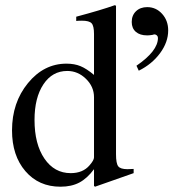

<svg xmlns="http://www.w3.org/2000/svg" viewBox="-20 -703 662 733"><path d="M509.8 -433.1 501 -452.1Q583 -508.3 583 -558.1Q583 -564 578.9 -567.9Q574.7 -571.8 568.8 -571.8Q566.9 -571.8 562 -569.8Q550.3 -567.9 542 -567.9Q514.2 -567.9 498.5 -581.5Q482.9 -595.2 482.9 -619.1Q482.9 -644.5 499.3 -660.2Q515.6 -675.8 542 -675.8Q575.7 -675.8 598.9 -650.1Q622.1 -624.5 622.1 -586.9Q622.1 -542 591.1 -500Q560.1 -458 509.8 -433.1ZM490.2 -58.1V-42L342.8 9.8L338.9 6.8V-57.1Q313 -22 283 -6.1Q252.9 9.8 210.9 9.8Q127.9 9.8 76.9 -49.6Q25.9 -108.9 25.9 -205.1Q25.9 -311.5 86.7 -385.7Q147.5 -460 233.9 -460Q264.2 -460 287.4 -450.4Q310.5 -440.9 338.9 -417V-573.2Q338.9 -604 329.8 -614Q320.8 -624 293 -624Q278.8 -624 271 -623V-639.2Q366.2 -664.6 418 -683.1L422.9 -681.2V-113.8Q422.9 -79.1 431.4 -68.1Q439.9 -57.1 466.8 -57.1Q477.1 -57.1 490.2 -58.1ZM338.9 -102.1V-332Q338.9 -372.1 308.1 -402.1Q277.3 -432.1 236.8 -432.1Q179.7 -432.1 145.8 -381.1Q111.8 -330.1 111.8 -245.1Q111.8 -152.8 149.7 -97.4Q187.5 -42 250 -42Q296.4 -42 321.8 -71.8Q338.9 -91.3 338.9 -102.1Z"/></svg>

Font: Accordance
Style: Regular
Weight: 400
Version: Version 1.1 (build May 11, 2018) Miklal Software Solutions, 